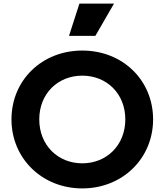

<svg xmlns="http://www.w3.org/2000/svg" viewBox="-20 -1039 918 1071"><path d="M512 -839 616 -1019H423L365 -839ZM439 12C663 12 834 -155 834 -373C834 -591 665 -757 439 -757C213 -757 44 -591 44 -373C44 -155 215 12 439 12ZM439 -128C303 -128 199 -229 199 -373C199 -517 303 -617 439 -617C575 -617 679 -517 679 -373C679 -229 575 -128 439 -128Z"/></svg>

Font: Plus Jakarta Sans ExtraBold
Style: Regular
Weight: 800
Designer: Gumpita Rahayu
Foundry: Tokotype
Version: Version 2.071;gftools[0.9.30]